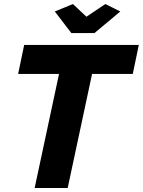

<svg xmlns="http://www.w3.org/2000/svg" viewBox="-20 -933 709 953"><path d="M273 -566H70L100 -710H669L639 -566H437L316 0H152ZM252 -876 342 -913 409 -850 503 -913 577 -876 449 -769H334Z"/></svg>

Font: Raleway ExtraBold
Style: Italic
Weight: 800
Italic angle: -12°
Designer: Matt McInerney, Pablo Impallari, Rodrigo Fuenzalida
Foundry: Matt McInerney, Pablo Impallari, Rodrigo Fuenzalida
Version: Version 4.026